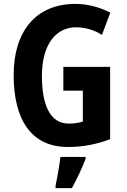

<svg xmlns="http://www.w3.org/2000/svg" viewBox="-20 -744 651 985"><path d="M305 -401V-279H405V-120C381 -114 365 -110 332 -110C233 -110 195 -213 195 -355C195 -517 268 -604 370 -604C418 -604 466 -589 503 -565L546 -679C495 -706 431 -724 367 -724C163 -724 50 -582 50 -359C50 -129 141 10 328 10C410 10 475 -4 545 -30V-401ZM419 71V61H290C285 104 273 172 265 208V221H349C376 172 401 118 419 71Z"/></svg>

Font: Noto Sans Gujarati UI Condensed
Style: Bold
Weight: 700
Width: 3
Designer: Jelle Bosma - Monotype Design Team, Universal Thirst
Foundry: Monotype Imaging Inc.
Version: Version 2.106